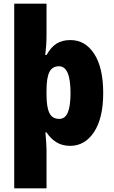

<svg xmlns="http://www.w3.org/2000/svg" viewBox="-20 -780 616 1040"><path d="M539 -276Q539 -140 489.5 -65Q440 10 360 10Q317 10 285.5 -9.5Q254 -29 232 -63H226Q228 -35 230 -11Q232 13 232 29V240H57V-760H232V-593Q232 -559 230 -531.5Q228 -504 225 -482H232Q256 -525 286.5 -544Q317 -563 361 -563Q442 -563 490.5 -488Q539 -413 539 -276ZM362 -276Q362 -421 300 -421Q263 -421 247.5 -390Q232 -359 232 -290V-266Q232 -200 247.5 -168Q263 -136 301 -136Q333 -136 347.5 -171Q362 -206 362 -276Z"/></svg>

Font: Noto Sans Oriya Cond Blk
Style: Regular
Weight: 900
Width: 3
Designer: Amélie Bonet and Sol Matas
Foundry: Google LLC
Version: Version 2.006; ttfautohint (v1.8.4.7-5d5b)